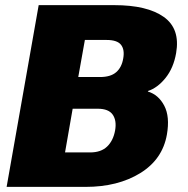

<svg xmlns="http://www.w3.org/2000/svg" viewBox="-20 -731 736 751"><path d="M5.9 0H314.9Q440.9 0 528.3 -53.7Q615.7 -107.4 632.8 -204.6Q645 -274.4 622.6 -317.4Q600.1 -360.4 558.6 -373V-375Q596.2 -387.2 627.4 -426Q658.7 -464.8 668.9 -523.4Q685.5 -618.7 620.6 -664.8Q555.7 -710.9 426.8 -710.9H131.3ZM234.4 -134.8 264.2 -305.7H362.3Q404.8 -305.7 420.9 -282.5Q437 -259.3 430.2 -220.7Q422.9 -180.7 398.9 -157.7Q375 -134.8 332.5 -134.8ZM286.1 -429.7 312 -574.7H397Q438.5 -574.7 453.4 -555.7Q468.3 -536.6 461.9 -502Q456.1 -467.3 434.3 -448.5Q412.6 -429.7 371.1 -429.7Z"/></svg>

Font: Roboto Flex
Style: wght 1000 wdth 100 opsz 14.0 GRAD 0.00 slnt -10.00 XTRA 468 XOPQ 96 YOPQ 79 YTLC 514 YTUC 712 YTAS 750 YTDE -203.00 YTFI 738
Weight: 1000
Italic angle: -10°
Designer: Berlow after Robertson
Foundry: Google
Version: Version 3.100